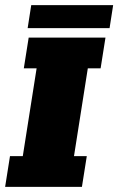

<svg xmlns="http://www.w3.org/2000/svg" viewBox="-22 -730 462 750"><path d="M-2 0 17 -120H67L121 -463H71L90 -583H390L371 -463H321L267 -120H317L298 0ZM86 -620 100 -710H420L406 -620Z"/></svg>

Font: Rokkitt SemiBold Black
Style: Italic
Weight: 900
Italic angle: -9°
Version: Version 3.103